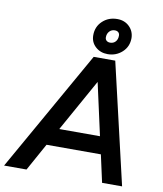

<svg xmlns="http://www.w3.org/2000/svg" viewBox="-132 -1016 933 1096"><g transform="rotate(10 334.5 -468.0)"><path d="M363 -700H488L651 0H535L500 -159H185L97 0H-33ZM477 -260 410 -563 241 -260ZM339 -821Q339 -871 373.5 -903.5Q408 -936 459 -936Q501 -936 528.5 -909.5Q556 -883 557 -843Q557 -793 522 -761Q487 -729 438 -729Q396 -729 367.5 -755Q339 -781 339 -821ZM441 -796Q460 -796 472 -809Q484 -822 484 -844Q484 -856 476.5 -863Q469 -870 456 -870Q437 -870 424.5 -856.5Q412 -843 412 -822Q412 -810 420 -803Q428 -796 441 -796Z"/></g></svg>

Font: Oak Sans Semibold
Style: Italic
Weight: 600
Italic angle: -9.49998°
Foundry: Erik Kennedy, Walven
Version: Version 1.000